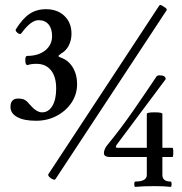

<svg xmlns="http://www.w3.org/2000/svg" viewBox="-20 -719 714 752"><path d="M121 -246Q74 -246 47.5 -260.5Q21 -275 21 -300Q21 -333 51 -333Q68 -333 77.5 -327.5Q87 -322 98 -308Q123 -279 145 -279Q170 -279 185 -304Q200 -329 200 -372Q200 -419 179.5 -444Q159 -469 123 -469Q101 -469 88 -464Q79 -464 79 -483Q79 -500 86 -500Q130 -500 157 -521.5Q184 -543 184 -578Q184 -607 170 -623.5Q156 -640 131 -640Q101 -640 64 -589Q59 -582 49 -590Q39 -598 42 -604Q68 -646 95.5 -664.5Q123 -683 160 -683Q205 -683 232.5 -656.5Q260 -630 260 -587Q260 -562 249.5 -541Q239 -520 219 -509Q209 -502 209 -499.5Q209 -497 219 -493Q248 -483 265 -455Q282 -427 282 -390Q282 -350 260.5 -317.5Q239 -285 202.5 -265.5Q166 -246 121 -246ZM197 -17Q193 -12 179 -21Q171 -27 169.5 -31Q168 -35 169 -36L603 -696Q607 -704 621 -693Q631 -687 632.5 -684Q634 -681 632 -678ZM412 -104Q387 -104 387 -119Q387 -135 402 -153Q453 -215 501.5 -285Q550 -355 592 -418Q595 -424 605 -424Q629 -424 629 -409L437 -152Q429 -140 441 -140H555V-273Q555 -279 585 -279Q616 -279 616 -273V-140H655Q658 -140 658.5 -131Q659 -122 658.5 -113Q658 -104 655 -104H616V-34Q616 -8 648 -8Q652 -8 652 2.5Q652 13 648 13Q626 10 585 10Q536 10 510 13Q506 13 506 2.5Q506 -8 510 -8Q555 -8 555 -34V-104Z"/></svg>

Font: Junicode
Style: Regular
Weight: 400
Designer: Peter S. Baker
Version: Version 2.100; ttfautohint (v1.8.4)